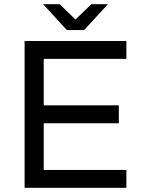

<svg xmlns="http://www.w3.org/2000/svg" viewBox="-20 -893 678 913"><path d="M581 -613H188V-392H545V-307H188V-85H581V0H97V-698H581ZM493 -873 380 -750H298L185 -873H264L339 -800L414 -873Z"/></svg>

Font: Varela
Style: Regular
Weight: 400
Designer: Joe Prince
Foundry: Joe Prince
Version: Version 1.000